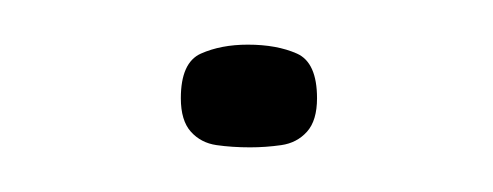

<svg xmlns="http://www.w3.org/2000/svg" viewBox="-20 -264 221 86"><path d="M61 -220Q61 -236 70 -240Q79 -244 91 -244Q104 -244 113 -240Q122 -236 122 -220Q122 -210 117.5 -205Q113 -200 106 -199Q99 -198 92 -198Q84 -198 77 -199Q70 -200 65.5 -205Q61 -210 61 -220Z"/></svg>

Font: Genos Thin Light
Style: Regular
Weight: 300
Version: Version 1.010